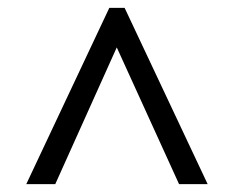

<svg xmlns="http://www.w3.org/2000/svg" viewBox="-20 -734 599 490"><path d="M47 -264 259 -714H298L510 -264H437L278 -613L121 -264Z"/></svg>

Font: Noto Serif Gujarati SemiBold
Style: Regular
Weight: 600
Version: Version 2.102